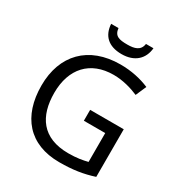

<svg xmlns="http://www.w3.org/2000/svg" viewBox="-211 -1065 1149 1222"><g transform="rotate(30 364.0 -454.0)"><path d="M560 -918H505C498 -866 456 -855 404 -855C343 -855 309 -863 303 -918H249C254 -836 303 -784 402 -784C498 -784 553 -838 560 -918ZM407 -377V-297H564V-85C528 -76 487 -68 424 -68C232 -68 155 -186 155 -357C155 -535 255 -645 426 -645C494 -645 559 -626 610 -604L644 -682C583 -708 511 -724 431 -724C197 -724 61 -580 61 -357C61 -131 181 10 403 10C503 10 577 -2 654 -27V-377Z"/></g></svg>

Font: Noto Sans Cypriot
Style: Regular
Weight: 400
Designer: Monotype Design Team
Foundry: Monotype Imaging Inc.
Version: Version 2.002